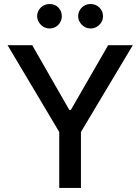

<svg xmlns="http://www.w3.org/2000/svg" viewBox="-20 -931 694 951"><path d="M139.6 -707 323.2 -386.7H331.1L515.6 -707H637.7L380.9 -277.3V0H273.4V-277.3L17.6 -707ZM164.1 -850.6Q164.1 -867.2 172.4 -881.1Q180.7 -895 194.8 -903.1Q209 -911.1 225.6 -911.1Q252 -911.1 269 -893.8Q286.1 -876.5 286.1 -850.6Q286.1 -834.5 278.3 -820.6Q270.5 -806.6 256.6 -798.3Q242.7 -790 225.6 -790Q209.5 -790 195.3 -798.3Q181.2 -806.6 172.6 -820.8Q164.1 -835 164.1 -850.6ZM367.2 -850.6Q367.2 -867.2 375.5 -881.1Q383.8 -895 397.9 -903.1Q412.1 -911.1 428.7 -911.1Q454.6 -911.1 472.4 -893.6Q490.2 -876 490.2 -850.6Q490.2 -834.5 481.9 -820.6Q473.6 -806.6 459.5 -798.3Q445.3 -790 428.7 -790Q412.6 -790 398.4 -798.3Q384.3 -806.6 375.7 -820.8Q367.2 -835 367.2 -850.6Z"/></svg>

Font: Pretendard JP Medium
Style: Regular
Weight: 500
Designer: Base glyphs from Inter by Rasmus Andersson; Hangeul glyphs from Noto Sans CJK(Source Han Sans) by Jang Soo-young and Kan
Foundry: Kil Hyung-jin
Version: Version 1.309